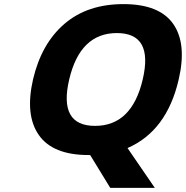

<svg xmlns="http://www.w3.org/2000/svg" viewBox="-20 -745 905 935"><path d="M141 -359Q182 -533 294 -629Q406 -725 581 -725Q756 -725 823.5 -628.5Q891 -532 850 -357Q792 -107 601 -24L734 170H517L419 10H411Q237 10 169 -87.5Q101 -185 141 -359ZM443 -132Q622 -132 675 -358Q728 -584 549 -584Q370 -584 317 -358Q264 -132 443 -132Z"/></svg>

Font: Passageway
Style: BdIt
Weight: 700
Foundry: Ascender Corporation
Version: Version 1.11